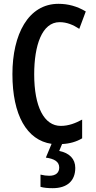

<svg xmlns="http://www.w3.org/2000/svg" viewBox="-20 -745 504 1005"><path d="M374 134C374 87 344 56 290 45L305 9C345 7 380 -3 410 -21V-119C375 -100 339 -86 298 -86C211 -86 159 -186 159 -356C159 -506 199 -629 292 -629C330 -629 363 -615 395 -594L429 -685C384 -712 337 -725 286 -725C128 -725 45 -565 45 -357C45 -143 120 -11 250 8L220 80C264 86 290 101 290 132C290 158 273 175 238 175C224 175 208 173 192 169V233C209 238 231 240 256 240C331 240 374 202 374 134Z"/></svg>

Font: Noto Sans Display Condensed Medium
Style: Regular
Weight: 500
Width: 3
Designer: Monotype Design Team
Foundry: Monotype Imaging Inc.
Version: Version 1.900